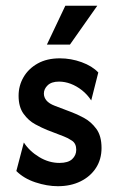

<svg xmlns="http://www.w3.org/2000/svg" viewBox="-20 -628 401 659"><path d="M178.5 11.1Q141.7 11.1 101.7 -2.1Q61.8 -15.3 36.1 -41L61.8 -138.9Q81.2 -109 114.6 -88.9Q147.9 -68.8 184 -68.8Q213.9 -68.8 227.8 -81.9Q241.7 -95.1 241.7 -113.9Q241.7 -135.4 227.1 -145.1Q212.5 -154.9 199.3 -159.7L141.7 -181.9Q124.3 -188.9 101 -201.4Q77.8 -213.9 60.8 -237.5Q43.8 -261.1 43.8 -299.3Q43.8 -334 60.8 -363.2Q77.8 -392.4 109.4 -410.1Q141 -427.8 185.4 -427.8Q223.6 -427.8 260.1 -414.6Q296.5 -401.4 317.4 -379.2L293.1 -283.3Q279.9 -303.5 261.5 -318.1Q243.1 -332.6 222.9 -340.3Q202.8 -347.9 182.6 -347.9Q156.9 -347.9 143.8 -335.4Q130.6 -322.9 130.6 -306.9Q130.6 -293.8 139.6 -283Q148.6 -272.2 168.8 -264.6L223.6 -243.8Q243.1 -236.8 267.7 -223.6Q292.4 -210.4 310.4 -186.1Q328.5 -161.8 328.5 -120.1Q328.5 -81.2 309.4 -51.7Q290.3 -22.2 256.6 -5.6Q222.9 11.1 178.5 11.1ZM141 -475 204.2 -608.3H313.9L220.1 -475Z"/></svg>

Font: Afacad Flux Medium
Style: Regular
Weight: 500
Designer: Kristian Moeller
Foundry: Dicotype
Version: Version 1.100